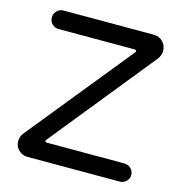

<svg xmlns="http://www.w3.org/2000/svg" viewBox="-102 -776 828 871"><g transform="rotate(15 311.5 -341.0)"><path d="M44.9 -56.6Q44.9 -78.1 56.6 -93.8L452.1 -582Q456.1 -585.9 456.1 -588.9Q456.1 -595.7 446.3 -595.7H89.8Q72.3 -595.7 59.6 -608.4Q46.9 -621.1 46.9 -638.7Q46.9 -656.2 59.6 -669.4Q72.3 -682.6 89.8 -682.6H513.7Q540 -682.6 557.1 -665Q574.2 -647.5 574.2 -621.1Q574.2 -601.6 558.6 -581.1L168 -97.7Q164.1 -93.8 164.1 -90.8Q164.1 -84 173.8 -84H537.1Q554.7 -84 567.4 -71.3Q580.1 -58.6 580.1 -41Q580.1 -23.4 567.4 -11.2Q554.7 1 537.1 1H102.5Q79.1 1 62 -16.1Q44.9 -33.2 44.9 -56.6Z"/></g></svg>

Font: jf-openhuninn-2.0
Style: Regular
Weight: 400
Designer: [Kosugi Maru]
Designed by MOTOYA      

[Varela Round]
Joe Prince (Latin component); Avraham Cornfeld (Hebrew component)
Foundry: justfont CO.,LTD.
Version: 2.0